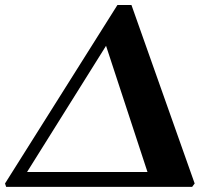

<svg xmlns="http://www.w3.org/2000/svg" viewBox="-46 -729 810 749"><path d="M-22 0 -26.4 -13.2 412.1 -709.5H466.8L713.4 -13.2L703.6 0ZM59.6 -58.1H529.3L367.7 -550.3Z"/></svg>

Font: Gelasio
Style: Italic
Weight: 400
Italic angle: -8.5°
Designer: Eben Sorkin
Foundry: Eben Sorkin
Version: Version 1.008